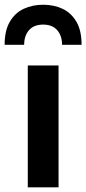

<svg xmlns="http://www.w3.org/2000/svg" viewBox="-59 -806 371 826"><path d="M60.5 -524.4H192.9V0H60.5ZM-39.1 -613.3Q-39.1 -674.3 -16.8 -712.4Q5.4 -750.5 43 -768.1Q80.6 -785.6 126.5 -785.6Q172.9 -785.6 210.2 -768.1Q247.6 -750.5 269.8 -712.4Q292 -674.3 292 -613.3H208Q208 -652.3 187 -676.3Q166 -700.2 126.5 -700.2Q86.9 -700.2 65.9 -676.3Q44.9 -652.3 44.9 -613.3Z"/></svg>

Font: Monda
Style: Bold
Weight: 700
Designer: Vernon Adams
Foundry: Vernon Adams
Version: Version 2.100; ttfautohint (v1.8.3)